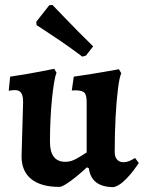

<svg xmlns="http://www.w3.org/2000/svg" viewBox="-20 -755 589 787"><path d="M74.7 -337.1Q74.7 -362.2 67 -373.9Q59.4 -385.7 41.3 -385.7Q32.4 -385.7 24.1 -384.3Q15.8 -383 15.8 -383L21.6 -440.8Q52.7 -445.2 84.5 -450.7Q116.3 -456.1 143 -461.3Q169.6 -466.6 186.1 -469.8Q202.5 -473 202.5 -473L211.7 -456.5Q206.2 -444 201.5 -415.2Q196.8 -386.4 192.8 -346.9Q188.8 -307.3 186.8 -262.6Q184.8 -217.9 184.8 -173.5Q184.8 -91.7 248.1 -91.7Q270.9 -91.7 293.3 -104.5Q315.7 -117.2 335.3 -130.2V-335.6Q335.3 -364.7 326.5 -374.5Q317.8 -384.2 291.6 -384.7Q288.5 -384.7 281.9 -384.4Q275.2 -384.1 274.3 -384.1L282.4 -440.9Q314.8 -445.3 347.2 -450.5Q379.6 -455.8 406.9 -460.5Q434.1 -465.2 450.8 -468.2Q467.5 -471.2 467.5 -471.2L477.1 -454.7Q469.8 -439.7 463.6 -391.5Q457.5 -343.4 453.8 -275Q450.2 -206.6 450.2 -131.2Q450.2 -111.9 459.8 -101Q469.5 -90.1 485.7 -90.1Q498.1 -90.1 508.9 -94.6Q519.7 -99.1 526.6 -103.3Q533.6 -107.5 533.6 -107.5L548.9 -86.9Q548.9 -86.9 539.7 -73.6Q530.6 -60.2 515.3 -41.5Q500 -22.8 481.8 -7.4Q463.6 7.9 445.7 12Q354.3 12 344.1 -65.4L336.4 -69.2Q297.4 -33.1 266.5 -11Q235.7 11.1 223.5 11.1Q148.2 11.1 108.3 -20.9Q68.4 -53 68.4 -113.9ZM317.5 -522.8Q271.4 -557.6 228.4 -586.9Q185.4 -616.1 157.8 -634Q130.1 -651.9 130.1 -651.9L128.6 -665.6L182 -733.6L195.1 -734.7Q195.1 -734.7 209.5 -719.7Q223.8 -704.6 247.9 -679.8Q271.9 -655 301.6 -624.7Q331.2 -594.5 361.8 -565L332.4 -527.1Z"/></svg>

Font: Alegreya
Style: Regular
Weight: 400
Designer: Juan Pablo del Peral
Foundry: Huerta Tipografica
Version: Version 2.009